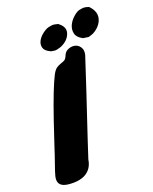

<svg xmlns="http://www.w3.org/2000/svg" viewBox="-204 -1086 980 1232"><g transform="rotate(-20 286.0 -470.0)"><path d="M422 -676Q387 -567 357.5 -479Q328 -391 303.5 -317Q279 -243 258 -180.5Q237 -118 219 -61Q209 5 154 32Q122 47 78 47Q34 47 12 37.5Q-10 28 -16.5 10Q-23 -8 -16.5 -33.5Q-10 -59 6 -103.5Q22 -148 46.5 -224Q71 -300 98 -378Q165 -573 204 -648Q219 -676 234 -685.5Q249 -695 263 -699.5Q277 -704 289 -710Q301 -716 310.5 -740Q320 -764 345.5 -773Q371 -782 393.5 -774.5Q416 -767 427.5 -742.5Q439 -718 422 -676ZM231 -795H230L228 -797Q192 -813 186 -837Q180 -861 192.5 -884Q205 -907 229.5 -925Q254 -943 271.5 -946.5Q289 -950 295.5 -950.5Q302 -951 307.5 -950Q313 -949 319.5 -947.5Q326 -946 335 -944L338 -941Q387 -904 363 -856Q353 -835 333 -819.5Q313 -804 291 -797.5Q269 -791 261 -791Q253 -791 231 -795ZM454 -804H453Q452 -804 450 -806Q414 -825 408 -853.5Q402 -882 414.5 -909Q427 -936 451.5 -957.5Q476 -979 493.5 -982.5Q511 -986 517.5 -986.5Q524 -987 530 -986Q537 -986 558 -979Q608 -929 586 -875Q576 -851 555.5 -832.5Q535 -814 514.5 -806.5Q494 -799 488 -799Q482 -799 454 -804Z"/></g></svg>

Font: Knewave
Style: Regular
Weight: 400
Designer: Tyler Finck
Foundry: Tyler Finck
Version: Version 1.001